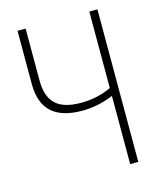

<svg xmlns="http://www.w3.org/2000/svg" viewBox="-108 -791 717 868"><g transform="rotate(-15 250.0 -357.0)"><path d="M393 0H431V-714H393V-356C347 -334 299 -325 251 -325C144 -325 95 -369 95 -472V-714H57V-465C57 -347 119 -289 247 -289C297 -289 345 -299 393 -319Z"/></g></svg>

Font: Noto Sans Mono ExtraCondensed ExtraLight
Style: Regular
Weight: 200
Width: 2
Designer: Monotype Design Team
Foundry: Monotype Imaging Inc.
Version: Version 2.014